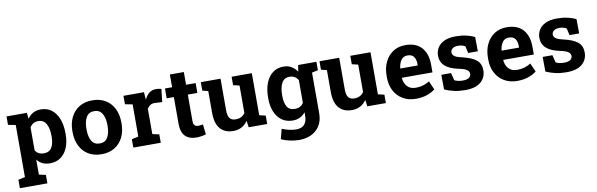

<svg xmlns="http://www.w3.org/2000/svg" viewBox="-54 -1184 5980 1924"><g transform="rotate(-10 2936.0 -222.5)"><path d="M27.3 203.1V117.2L96.2 102.5V-427.7L20 -442.4V-528.3H227.1L233.9 -466.8Q257.3 -501 290.5 -519.5Q323.7 -538.1 369.6 -538.1Q433.6 -538.1 479 -503.2Q524.4 -468.3 548.6 -405.8Q572.8 -343.3 572.8 -259.8V-249.5Q572.8 -171.4 548.3 -113Q523.9 -54.7 478.3 -22.2Q432.6 10.3 368.7 10.3Q285.2 10.3 238.3 -50.3V102.5L307.1 117.2V203.1ZM326.2 -99.1Q380.9 -99.1 405.5 -139.6Q430.2 -180.2 430.2 -249.5V-259.8Q430.2 -334.5 404.8 -380.9Q379.4 -427.2 325.2 -427.2Q265.6 -427.2 238.3 -376.5V-145Q265.1 -99.1 326.2 -99.1Z M894.5 10.3Q815.9 10.3 760 -23.9Q704.1 -58.1 674.3 -118.9Q644.5 -179.7 644.5 -258.8V-269Q644.5 -347.7 674.3 -408.4Q704.1 -469.2 760 -503.7Q815.9 -538.1 893.6 -538.1Q971.7 -538.1 1027.6 -503.9Q1083.5 -469.7 1113.3 -408.9Q1143.1 -348.1 1143.1 -269V-258.8Q1143.1 -179.7 1113.3 -118.9Q1083.5 -58.1 1027.8 -23.9Q972.2 10.3 894.5 10.3ZM894.5 -99.1Q949.7 -99.1 975.3 -143.1Q1001 -187 1001 -258.8V-269Q1001 -339.4 975.1 -383.8Q949.2 -428.2 893.6 -428.2Q837.9 -428.2 812.5 -383.8Q787.1 -339.4 787.1 -269V-258.8Q787.1 -186.5 812.5 -142.8Q837.9 -99.1 894.5 -99.1Z M1217.3 0V-85.4L1285.6 -100.1V-427.7L1210 -442.4V-528.3H1418.5L1423.8 -462.9L1424.8 -451.2Q1463.9 -538.1 1542 -538.1Q1554.7 -538.1 1569.6 -536.1Q1584.5 -534.2 1596.7 -530.3L1581.5 -398.9L1510.7 -402.8Q1480.5 -404.3 1461.7 -392.6Q1442.9 -380.9 1428.2 -358.9V-100.1L1496.6 -85.4V0Z M1858.4 10.3Q1784.7 10.3 1744.9 -30.3Q1705.1 -70.8 1705.1 -158.7V-428.2H1632.3V-528.3H1705.1V-657.7H1847.2V-528.3H1944.3V-428.2H1847.2V-159.2Q1847.2 -128.4 1860.1 -115.2Q1873 -102.1 1895.5 -102.1Q1907.2 -102.1 1920.9 -103.8Q1934.6 -105.5 1944.3 -107.4L1956.5 -4.4Q1935.1 2 1909.2 6.1Q1883.3 10.3 1858.4 10.3Z M2233.9 10.3Q2149.9 10.3 2102.5 -42.7Q2055.2 -95.7 2055.2 -207.5V-427.7L1997.1 -442.4V-528.3H2197.8V-206.5Q2197.8 -149.9 2217.5 -125.2Q2237.3 -100.6 2277.3 -100.6Q2341.3 -100.6 2373.5 -148.4V-427.7L2310.5 -442.4V-528.3H2516.1V-100.1L2579.6 -85.4V0H2391.1L2381.3 -66.9Q2329.1 10.3 2233.9 10.3Z M2865.2 213.4Q2825.2 213.4 2775.4 202.9Q2725.6 192.4 2687.5 173.8L2713.9 72.3Q2748 86.9 2786.4 95.5Q2824.7 104 2857.9 104Q2915 104 2941.7 72.3Q2968.3 40.5 2968.3 -16.1V-50.8Q2919.9 10.3 2840.3 10.3Q2775.4 10.3 2729.5 -22.2Q2683.6 -54.7 2658.9 -113.3Q2634.3 -171.9 2634.3 -249.5V-259.8Q2634.3 -343.3 2658.7 -405.8Q2683.1 -468.3 2728.5 -503.2Q2773.9 -538.1 2837.4 -538.1Q2884.8 -538.1 2918.9 -518.3Q2953.1 -498.5 2977.1 -461.9L2987.3 -528.3H3173.3V-442.4L3111.3 -429.2V-15.6Q3111.3 88.9 3045.7 151.1Q2980 213.4 2865.2 213.4ZM2880.4 -100.6Q2940.4 -100.6 2968.3 -147.5V-377Q2939.5 -427.2 2880.9 -427.2Q2826.2 -427.2 2801.5 -380.9Q2776.9 -334.5 2776.9 -259.8V-249.5Q2776.9 -180.2 2800.8 -140.4Q2824.7 -100.6 2880.4 -100.6Z M3441.4 10.3Q3357.4 10.3 3310.1 -42.7Q3262.7 -95.7 3262.7 -207.5V-427.7L3204.6 -442.4V-528.3H3405.3V-206.5Q3405.3 -149.9 3425 -125.2Q3444.8 -100.6 3484.9 -100.6Q3548.8 -100.6 3581.1 -148.4V-427.7L3518.1 -442.4V-528.3H3723.6V-100.1L3787.1 -85.4V0H3598.6L3588.9 -66.9Q3536.6 10.3 3441.4 10.3Z M4092.8 10.3Q4016.6 10.3 3960.2 -23.2Q3903.8 -56.6 3872.8 -115.2Q3841.8 -173.8 3841.8 -249V-268.6Q3841.8 -347.2 3871.1 -408Q3900.4 -468.8 3953.9 -503.7Q4007.3 -538.6 4080.1 -538.1Q4187 -538.1 4243.7 -475.3Q4300.3 -412.6 4300.3 -299.3V-221.7H3989.7L3988.8 -218.8Q3992.7 -166.5 4023.4 -132.8Q4054.2 -99.1 4110.8 -99.1Q4149.9 -99.1 4183.8 -109.1Q4217.8 -119.1 4250 -138.7L4288.6 -50.8Q4255.9 -24.4 4206.3 -7.1Q4156.7 10.3 4092.8 10.3ZM3990.7 -315.9H4167V-328.6Q4167 -376.5 4147.2 -404.5Q4127.4 -432.6 4082.5 -432.6Q4039.6 -432.6 4017.1 -400.1Q3994.6 -367.7 3989.3 -318.4Z M4592.8 10.3Q4533.7 10.3 4482.7 -1Q4431.6 -12.2 4384.8 -33.2L4383.3 -182.6H4482.4L4501.5 -106.4Q4518.1 -98.1 4537.8 -93.3Q4557.6 -88.4 4583 -88.4Q4630.9 -88.4 4650.4 -104Q4669.9 -119.6 4669.9 -143.1Q4669.9 -165 4648.9 -181.9Q4627.9 -198.7 4566.4 -211.4Q4472.2 -231 4428 -272Q4383.8 -313 4383.8 -377Q4383.8 -420.4 4406 -457Q4428.2 -493.7 4473.9 -515.4Q4519.5 -537.1 4590.8 -537.1Q4650.4 -537.1 4700 -525.6Q4749.5 -514.2 4783.2 -495.6L4784.7 -351.1H4686L4670.9 -420.4Q4642.6 -439.9 4599.6 -439.9Q4562.5 -439.9 4542.2 -424.6Q4522 -409.2 4522 -385.7Q4522 -365.2 4539.8 -348.9Q4557.6 -332.5 4618.2 -318.8Q4716.3 -296.4 4761.2 -259Q4806.2 -221.7 4806.2 -154.3Q4806.2 -80.6 4752.7 -35.2Q4699.2 10.3 4592.8 10.3Z M5124 10.3Q5047.9 10.3 4991.5 -23.2Q4935.1 -56.6 4904.1 -115.2Q4873 -173.8 4873 -249V-268.6Q4873 -347.2 4902.3 -408Q4931.6 -468.8 4985.1 -503.7Q5038.6 -538.6 5111.3 -538.1Q5218.3 -538.1 5274.9 -475.3Q5331.5 -412.6 5331.5 -299.3V-221.7H5021L5020 -218.8Q5023.9 -166.5 5054.7 -132.8Q5085.4 -99.1 5142.1 -99.1Q5181.2 -99.1 5215.1 -109.1Q5249 -119.1 5281.2 -138.7L5319.8 -50.8Q5287.1 -24.4 5237.5 -7.1Q5188 10.3 5124 10.3ZM5022 -315.9H5198.2V-328.6Q5198.2 -376.5 5178.5 -404.5Q5158.7 -432.6 5113.8 -432.6Q5070.8 -432.6 5048.3 -400.1Q5025.9 -367.7 5020.5 -318.4Z M5624 10.3Q5564.9 10.3 5513.9 -1Q5462.9 -12.2 5416 -33.2L5414.6 -182.6H5513.7L5532.7 -106.4Q5549.3 -98.1 5569.1 -93.3Q5588.9 -88.4 5614.3 -88.4Q5662.1 -88.4 5681.6 -104Q5701.2 -119.6 5701.2 -143.1Q5701.2 -165 5680.2 -181.9Q5659.2 -198.7 5597.7 -211.4Q5503.4 -231 5459.2 -272Q5415 -313 5415 -377Q5415 -420.4 5437.3 -457Q5459.5 -493.7 5505.1 -515.4Q5550.8 -537.1 5622.1 -537.1Q5681.6 -537.1 5731.2 -525.6Q5780.8 -514.2 5814.5 -495.6L5815.9 -351.1H5717.3L5702.1 -420.4Q5673.8 -439.9 5630.9 -439.9Q5593.8 -439.9 5573.5 -424.6Q5553.2 -409.2 5553.2 -385.7Q5553.2 -365.2 5571 -348.9Q5588.9 -332.5 5649.4 -318.8Q5747.6 -296.4 5792.5 -259Q5837.4 -221.7 5837.4 -154.3Q5837.4 -80.6 5783.9 -35.2Q5730.5 10.3 5624 10.3Z"/></g></svg>

Font: Roboto Slab
Style: Bold
Weight: 700
Designer: Google
Version: Version 2.000; ttfautohint (v1.8.1.43-b0c9)